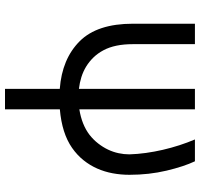

<svg xmlns="http://www.w3.org/2000/svg" viewBox="-36 -550 818 787"><g transform="rotate(90 373.5 -156.0)"><path d="M160.5 -545.5V-291.2Q160.5 -217.3 185.4 -170.8Q197.8 -147.4 214.8 -129.8Q231.9 -112.2 252.1 -99.8Q272.4 -87.4 295.6 -80.1Q318.9 -72.8 343.8 -70V-545.5H427.6V-71.7Q491.1 -82 532.3 -113.6Q552.6 -129.6 567.6 -149Q582.7 -168.3 592.7 -189.3Q602.6 -210.2 607.4 -232.4Q612.2 -254.6 612.2 -277Q611.2 -310 606.4 -344.6Q601.6 -379.3 593.6 -413.9Q585.6 -448.5 574.8 -481.9Q563.9 -515.3 551.1 -545.5H640.6Q661.9 -500.7 679 -429Q696 -357.2 696 -277Q696 -241.8 689.8 -208.5Q683.6 -175.1 670.3 -144.9Q657 -114.7 636 -88.6Q615.1 -62.5 585.6 -41.9Q526.3 -0.4 427.6 8.2V233H343.8V8.5Q220.9 -0.7 148.4 -73.2Q76.7 -144.9 76.7 -291.2V-545.5Z"/></g></svg>

Font: Inter P
Style: Regular
Weight: 400
Designer: Rasmus Andersson
Foundry: rsms
Version: Version 3.018;git-588b23468